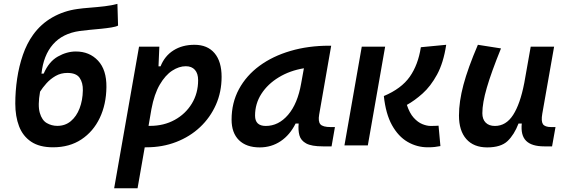

<svg xmlns="http://www.w3.org/2000/svg" viewBox="-20 -762 2970 1006"><path d="M257.8 9.8Q187 9.8 143.3 -19.5Q99.6 -48.8 79.8 -100.6Q60.1 -152.3 60.1 -219.2Q60.1 -284.2 69.8 -349.9Q79.6 -415.5 100.1 -474.9Q120.6 -534.2 153.3 -579.6Q194.3 -636.7 254.4 -670.9Q314.5 -705.1 385.3 -714.8Q412.1 -718.8 450.7 -721.7Q489.3 -724.6 528.3 -729.2Q567.4 -733.9 595.2 -741.7L598.6 -627.9Q587.9 -622.1 564 -618.2Q540 -614.3 510.5 -611.3Q481 -608.4 450.9 -605.7Q420.9 -603 397.5 -599.6Q307.6 -586.9 257.6 -529.5Q207.5 -472.2 197.3 -376L209 -376.5Q236.3 -439.5 283.2 -465.8Q330.1 -492.2 377.4 -492.2Q448.7 -492.2 493.7 -444.1Q538.6 -396 537.6 -305.7Q536.6 -215.3 502.7 -144Q468.8 -72.8 406.5 -31.5Q344.2 9.8 257.8 9.8ZM280.3 -102.5Q321.8 -102.5 351.3 -127.4Q380.9 -152.3 397 -194.3Q413.1 -236.3 414.1 -288.1Q415 -328.6 397.2 -354.2Q379.4 -379.9 333 -379.9Q298.8 -379.9 271.2 -364Q243.7 -348.1 223.4 -325.4Q203.1 -302.7 189.9 -281.7Q177.2 -209.5 188.5 -170.7Q199.7 -131.8 225.1 -117.2Q250.5 -102.5 280.3 -102.5Z M700.7 224.6H578.1L708.5 -517.6H814.9L810.5 -414.6H821.3Q842.8 -468.8 888.9 -498Q935.1 -527.3 999 -527.3Q1066.9 -527.3 1104 -483.6Q1141.1 -439.9 1141.1 -359.4Q1141.1 -280.3 1111.3 -213.1Q1081.5 -146 1028.3 -95.9Q975.1 -45.9 903.3 -18.1Q831.5 9.8 747.1 9.8Q742.7 9.8 738.3 9.8ZM758.3 -102.5Q762.2 -102.5 766.6 -102.5Q838.4 -102.5 895.3 -133.8Q952.1 -165 985.1 -219.2Q1018.1 -273.4 1018.1 -341.8Q1018.1 -377 1001.2 -396Q984.4 -415 953.6 -415Q918 -415 882.1 -391.6Q846.2 -368.2 817.1 -318.6Q788.1 -269 773.4 -190.4Z M1340.8 10.3Q1270.5 10.3 1231.9 -27.8Q1193.4 -65.9 1193.4 -135.3Q1193.4 -223.1 1231.9 -294.7Q1270.5 -366.2 1339.6 -417Q1408.7 -467.8 1502 -495.1Q1595.2 -522.5 1704.1 -522.5H1715.3L1652.3 -161.6Q1646 -125.5 1658.7 -110.8Q1671.4 -96.2 1712.9 -96.2H1734.9L1717.3 4.9H1671.4Q1612.3 4.9 1584.2 -10.5Q1556.2 -25.9 1548.8 -53Q1541.5 -80.1 1544.9 -114.7H1528.8Q1499 -54.7 1450.4 -22.2Q1401.9 10.3 1340.8 10.3ZM1372.6 -102.1Q1439.5 -102.1 1489.5 -160.4Q1539.6 -218.8 1558.1 -325.7L1572.3 -404.3Q1498.5 -392.1 1440.7 -356.9Q1382.8 -321.8 1349.6 -270.3Q1316.4 -218.8 1316.4 -156.2Q1316.4 -102.1 1372.6 -102.1Z M2221.2 9.8Q2164.6 9.8 2115.7 -18.6Q2066.9 -46.9 2033.9 -106.2Q2001 -165.5 1991.2 -258.8Q2083 -297.4 2127 -359.9Q2170.9 -422.4 2185.1 -514.6L2317.9 -527.3Q2303.7 -433.1 2270 -371.3Q2236.3 -309.6 2194.1 -272Q2151.9 -234.4 2111.8 -212.4Q2126 -168.9 2147.7 -145Q2169.4 -121.1 2193.1 -111.6Q2216.8 -102.1 2236.3 -102.1Q2252 -102.1 2259 -102.5Q2266.1 -103 2277.8 -103.5L2287.6 3.4Q2272.5 6.3 2257.6 8.1Q2242.7 9.8 2221.2 9.8ZM1784.7 0 1875.5 -517.6H1998L1907.2 0Z M2532.7 10.3Q2461.9 10.3 2423.3 -33.4Q2384.8 -77.1 2384.8 -156.7Q2384.8 -229.5 2408.2 -317.4Q2431.6 -405.3 2483.9 -527.3L2605 -508.3Q2554.2 -383.3 2530.8 -302.7Q2507.3 -222.2 2507.3 -168.9Q2507.3 -137.2 2524.7 -119.6Q2542 -102.1 2573.2 -102.1Q2631.3 -102.1 2668.5 -159.7Q2705.6 -217.3 2726.6 -325.7V-325.2L2760.7 -517.6H2883.3L2821.3 -166Q2814.5 -127 2824.7 -111.6Q2835 -96.2 2868.2 -96.2H2890.6L2872.6 4.9H2831.5Q2765.6 4.9 2736.6 -24.2Q2707.5 -53.2 2713.9 -114.7H2696.8Q2674.3 -56.2 2639.4 -22.9Q2604.5 10.3 2532.7 10.3Z"/></svg>

Font: Cascadia Mono NF SemiBold
Style: Italic
Weight: 600
Italic angle: -10°
Monospace: yes
Designer: Aaron Bell
Foundry: Saja Typeworks
Version: Version 2404.023; ttfautohint (v1.8.4)